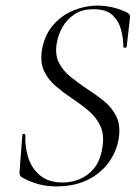

<svg xmlns="http://www.w3.org/2000/svg" viewBox="-20 -656 500 688"><path d="M181 12Q150 12 120 4.5Q90 -3 56 -22Q52 -25 51 -29.5Q50 -34 50 -41L60 -171Q60 -176 65.5 -176Q71 -176 71 -171Q69 -131 81 -92Q93 -53 123.5 -27.5Q154 -2 205 -2Q235 -2 264 -13.5Q293 -25 315.5 -51Q338 -77 346 -122Q355 -170 340.5 -202.5Q326 -235 297.5 -259Q269 -283 237 -304Q206 -325 179 -348Q152 -371 137.5 -402.5Q123 -434 131 -481Q141 -533 171.5 -567.5Q202 -602 244 -619Q286 -636 329 -636Q353 -636 379.5 -630.5Q406 -625 434 -612Q447 -605 446 -595L434 -489Q434 -485 428 -485Q422 -485 422 -489Q422 -518 414 -549Q406 -580 383.5 -601.5Q361 -623 315 -623Q274 -623 247 -605Q220 -587 204.5 -560Q189 -533 184 -504Q176 -462 190.5 -432.5Q205 -403 232.5 -381Q260 -359 291 -338Q324 -317 353 -293.5Q382 -270 397.5 -237.5Q413 -205 405 -157Q397 -111 368.5 -72.5Q340 -34 293 -11Q246 12 181 12Z"/></svg>

Font: Cormorant Light Light
Style: Italic
Weight: 300
Italic angle: -10°
Version: Version 4.000